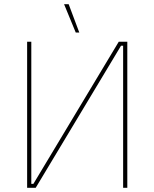

<svg xmlns="http://www.w3.org/2000/svg" viewBox="-20 -900 740 920"><path d="M110 0H151L560 -681H570V0H590V-700H549L140 -19H130V-700H110ZM343 -744H360L309 -880H287Z"/></svg>

Font: Fixel Variable
Style: Regular
Weight: 100
Width: 3
Designer: AlfaBravo + MacPaw
Foundry: Kyrylo Tkachov, Marchela Mozhyna, Serhii Makarenko, Maria Weinstein, Zakhar Kryvoshyya
Version: Version 1.211